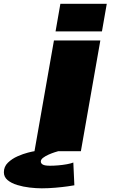

<svg xmlns="http://www.w3.org/2000/svg" viewBox="-138 -800 610 1016"><path d="M44.5 0 147.5 -586H393L290 0ZM181.5 -780H427L401.5 -634H156ZM83 196.5Q53.5 196.5 19 192.5Q-15.5 188.5 -46.8 179Q-78 169.5 -97.8 153Q-117.5 136.5 -117.5 111.5Q-117.5 81.5 -96 60.8Q-74.5 40 -45 27Q-15.5 14 10.2 7.5Q36 1 45 0H170.5Q166 1 151.2 5.8Q136.5 10.5 119.5 18Q102.5 25.5 90.2 34.8Q78 44 78 54.5Q78 65 88.8 71Q99.5 77 127 77Q146.5 77 170.5 75Q194.5 73 216.2 69Q238 65 250 60L255.5 180.5Q248.5 182 220.8 186Q193 190 155.8 193.2Q118.5 196.5 83 196.5Z"/></svg>

Font: Anybody UltraExpanded ExtraBold
Style: Italic
Weight: 800
Width: 9
Italic angle: -10°
Designer: Tyler Finck
Foundry: Etcetera Type Company
Version: Version 1.010; ttfautohint (v1.8.3) -l 8 -r 50 -G 200 -x 14 